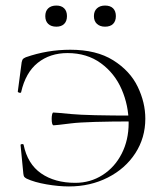

<svg xmlns="http://www.w3.org/2000/svg" viewBox="-20 -659 580 691"><path d="M76 -16Q69 -20 67 -23Q65 -26 64 -34L54 -137Q54 -140 59 -140.5Q64 -141 65 -138Q79 -69 128 -35Q177 -1 251 -1Q305 -1 349 -29Q393 -57 418 -106Q443 -155 443 -216Q443 -279 418 -337Q393 -395 343 -431.5Q293 -468 223 -468Q160 -468 116 -433Q72 -398 56 -327Q56 -325 52 -325Q49 -325 46.5 -326.5Q44 -328 44 -329L58 -435Q60 -443 62 -446Q64 -449 73 -453Q150 -480 233 -480Q327 -480 387.5 -442Q448 -404 475.5 -347Q503 -290 503 -232Q503 -163 467 -107.5Q431 -52 368 -20Q305 12 228 12Q191 12 147.5 4.5Q104 -3 76 -16ZM166 -232Q166 -240 167.5 -247Q169 -254 172 -254Q180 -254 237 -248.5Q294 -243 467 -243V-222Q292 -222 236 -215Q180 -208 173 -208Q166 -208 166 -232ZM143 -601Q143 -619 153.5 -629Q164 -639 183 -639Q201 -639 211 -629Q221 -619 221 -601Q221 -583 211 -573Q201 -563 183 -563Q164 -563 153.5 -573Q143 -583 143 -601ZM318 -601Q318 -619 329 -629Q340 -639 358 -639Q377 -639 387 -629Q397 -619 397 -601Q397 -583 387 -573Q377 -563 358 -563Q340 -563 329 -573Q318 -583 318 -601Z"/></svg>

Font: Cormorant Unicase Light
Style: Regular
Weight: 300
Designer: Christian Thalmann (Catharsis Fonts)
Foundry: Catharsis Fonts
Version: Version 4.000